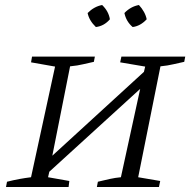

<svg xmlns="http://www.w3.org/2000/svg" viewBox="-20 -747 760 767"><path d="M4 0 8 -21Q36 -28 58 -32Q80 -36 104 -39L200 -481L104 -498L108 -521H359L355 -500Q335 -496 313 -490.5Q291 -485 260 -482L189 -125L555 -460L560 -481L460 -498L465 -521H720L716 -500Q696 -496 673.5 -490.5Q651 -485 621 -482L532 -39L620 -24L615 0H367L371 -21Q395 -27 418 -32Q441 -37 463 -39L540 -392L177 -61L172 -39L257 -24L254 0ZM388 -727Q414 -702 419 -670Q396 -643 363 -639Q336 -665 330 -695Q356 -721 388 -727ZM535 -727Q547 -714 555 -699.5Q563 -685 566 -670Q541 -643 510 -639Q484 -661 477 -695Q502 -721 535 -727Z"/></svg>

Font: Piazzolla SC Light
Style: Italic
Weight: 300
Italic angle: -11.3°
Designer: Juan Pablo del Peral
Foundry: Huerta Tipografica
Version: Version 1.330